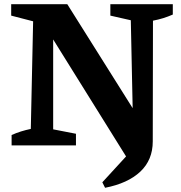

<svg xmlns="http://www.w3.org/2000/svg" viewBox="-20 -689 860 910"><path d="M503 -669H799V-620Q776 -610 753.5 -603Q731 -596 705 -591L704 -19Q704 69 645 124.5Q586 180 478 201L465 175L622 4L609 103L199 -555L232 -564V-76L340 -55V0H35V-49Q57 -59 79.5 -66Q102 -73 126 -78L137 -588L33 -615V-669H299L641 -125L610 -117L600 -593L503 -615Z"/></svg>

Font: Piazzolla Thin ExtraBold
Style: Regular
Weight: 800
Version: Version 2.005